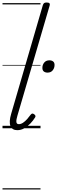

<svg xmlns="http://www.w3.org/2000/svg" viewBox="-20 -1023 455 1531"><path d="M118 15Q77 15 63.5 -18Q50 -51 69 -115L322 -983Q326 -994 332 -998.5Q338 -1003 352 -1003Q368 -1003 374 -997Q380 -991 376 -979L119 -101Q109 -69 110.5 -51Q112 -33 130 -33Q147 -33 164 -44.5Q181 -56 196.5 -73.5Q212 -91 225 -109Q232 -117 237.5 -117.5Q243 -118 251 -113Q261 -106 262.5 -99.5Q264 -93 260 -87Q245 -62 222.5 -38.5Q200 -15 173.5 0Q147 15 118 15ZM359 -444Q341 -444 329.5 -453Q318 -462 318 -482Q318 -506 332.5 -524Q347 -542 374 -542Q392 -542 403.5 -533Q415 -524 415 -505Q415 -481 400.5 -462.5Q386 -444 359 -444ZM0 478H303V488H0ZM0 -20H303V0H0ZM0 -505H303V-500H0ZM0 -998H303V-988H0Z"/></svg>

Font: Playwrite AU SA Guides
Style: Regular
Weight: 400
Designer: Veronika Burian, José Scaglione
Foundry: TypeTogether
Version: Version 1.003